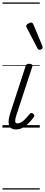

<svg xmlns="http://www.w3.org/2000/svg" viewBox="-20 -1030 364 1550"><path d="M109 15Q85 15 71 5Q57 -5 52 -22.5Q47 -40 50.5 -64Q54 -88 63 -117L186 -494Q190 -506 196 -510.5Q202 -515 217 -515Q231 -515 237.5 -509Q244 -503 241 -493L113 -103Q105 -78 103 -63Q101 -48 105.5 -41Q110 -34 120 -34Q138 -34 155.5 -45.5Q173 -57 189.5 -75Q206 -93 219 -109Q226 -118 233 -118Q240 -118 247 -112Q256 -105 257 -99Q258 -93 254 -87Q242 -69 220.5 -45Q199 -21 170.5 -3Q142 15 109 15ZM299 -628Q295 -628 291 -630Q287 -632 283 -639L195 -808Q193 -812 192 -815Q191 -818 192 -822Q193 -829 200 -834.5Q207 -840 215.5 -844Q224 -848 232 -848Q243 -848 250 -832L322 -659Q323 -655 323.5 -652Q324 -649 324 -646Q323 -637 314.5 -632.5Q306 -628 299 -628ZM0 490H301V500H0ZM0 -20H301V0H0ZM0 -505H301V-500H0ZM0 -1010H301V-1000H0Z"/></svg>

Font: Playwrite US Trad Guides
Style: Regular
Weight: 400
Designer: Veronika Burian, José Scaglione
Foundry: TypeTogether
Version: Version 1.003